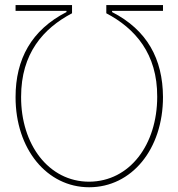

<svg xmlns="http://www.w3.org/2000/svg" viewBox="-20 -748 722 777"><path d="M43 -355.5C42.5 -145 169.9 9.8 340.8 9.8C512.7 9.8 639.6 -144 639.6 -355.5C638.7 -509.8 575.2 -626.5 433.6 -699.2V-704.1H639.6V-727.5H410.2V-694.3C526.4 -633.3 617.2 -530.8 616.2 -356.4C616.2 -163.6 505.9 -13.7 340.8 -12.7C176.8 -12.7 64.5 -163.6 65.4 -356.4C65.4 -531.7 154.8 -632.8 271.5 -694.3V-727.5H43V-704.1H249V-699.2C107.4 -626.5 43 -508.8 43 -355.5Z"/></svg>

Font: Raveo Display Display Thin
Style: Regular
Weight: 100
Designer: Jakub Foglar, Rasmus Andersson (Inter)
Foundry: Jakubfoglar.com
Version: Version 1.100;Glyphs 3.2.3 (3260)